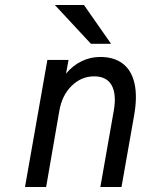

<svg xmlns="http://www.w3.org/2000/svg" viewBox="-20 -752 584 772"><path d="M80.5 0 170.5 -511H255.5L245.5 -456Q272.5 -488.5 308 -505.8Q343.5 -523 382.5 -523Q439.5 -523 474.5 -495.5Q509.5 -468 521 -415.8Q532.5 -363.5 519.5 -289L468.5 0H383.5L437.5 -307Q449 -373 429 -409Q409 -445 358.5 -445Q307 -445 268 -406.8Q229 -368.5 218.5 -306L165.5 0ZM345.5 -576 200.5 -732H317.5L426.5 -576Z"/></svg>

Font: Overpass
Style: Italic
Weight: 400
Italic angle: -10°
Designer: Delve Withrington, Dave Bailey, Thomas Jockin
Foundry: Delve Fonts LLC
Version: Version 4.000